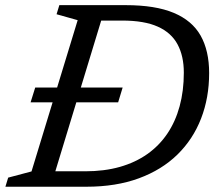

<svg xmlns="http://www.w3.org/2000/svg" viewBox="-38 -708 829 728"><path d="M78 -320 95.5 -376H427L410 -320ZM285 -58.5Q357.5 -58.5 416.5 -75.2Q475.5 -92 520.8 -124Q566 -156 596.8 -201.8Q627.5 -247.5 643.2 -305.5Q659 -363.5 659 -432.5Q659 -495.5 635.2 -539.8Q611.5 -584 560.2 -607Q509 -630 425.5 -630H291L310.5 -688.5H438.5Q551 -688.5 620.8 -659.2Q690.5 -630 722.8 -572.8Q755 -515.5 755 -431Q755 -337.5 724.5 -258.8Q694 -180 634.8 -122Q575.5 -64 488.8 -32Q402 0 290 0H100L119 -58.5ZM256.5 -631.5 176.5 -654 187 -688.5H363.5L154 0H-17.5L-7 -34.5L81.5 -58Z"/></svg>

Font: Newsreader 12pt
Style: Italic
Weight: 400
Italic angle: -17°
Version: Version 1.003